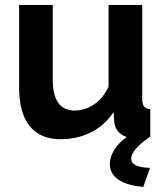

<svg xmlns="http://www.w3.org/2000/svg" viewBox="-20 -544 658 764"><path d="M56 -196V-524H190V-225Q190 -165 212 -134.5Q234 -104 277 -104Q303 -104 328.5 -114.5Q354 -125 375.5 -146Q397 -167 412 -199V-524H546V-150Q546 -129 553.5 -120Q561 -111 578 -109V0Q558 3 544.5 4.5Q531 6 520 6Q484 6 461.5 -10.5Q439 -27 435 -56L432 -98Q397 -45 342 -17.5Q287 10 221 10Q140 10 98 -42.5Q56 -95 56 -196ZM417 110Q417 76 442 42Q467 8 519 -21H561L577 0Q540 26 521 47.5Q502 69 502 87Q502 105 521.5 114Q541 123 577 124L550 200Q500 195 470.5 181.5Q441 168 429 149Q417 130 417 110Z"/></svg>

Font: Raleway Thin
Style: Bold
Weight: 700
Version: Version 4.026